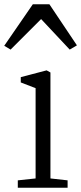

<svg xmlns="http://www.w3.org/2000/svg" viewBox="-21 -886 383 906"><path d="M134 -866H212L342 -672L308 -652L173 -796L29 -652L-1 -670ZM147 -44V-470L77 -497V-522L199 -554L217 -544V-44L298 -35V0H63V-35Z"/></svg>

Font: Martel Light
Style: Regular
Weight: 300
Designer: Dan Reynolds
Foundry: Dan Reynolds
Version: Version 1.001; ttfautohint (v1.1) -l 5 -r 5 -G 72 -x 0 -D la